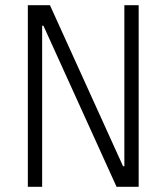

<svg xmlns="http://www.w3.org/2000/svg" viewBox="-20 -718 640 738"><path d="M147 -619H142V0H87V-698H172L453 -79H458V-698H513V0H428Z"/></svg>

Font: IBM Plex Mono Light
Style: Regular
Weight: 300
Monospace: yes
Designer: Mike Abbink, Paul van der Laan, Pieter van Rosmalen
Foundry: Bold Monday
Version: Version 2.3